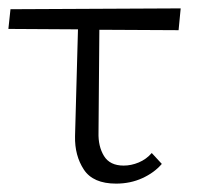

<svg xmlns="http://www.w3.org/2000/svg" viewBox="-20 -433 473 458"><path d="M215 -117Q214 -84 228 -61Q242 -38 275 -38Q293 -38 311 -45.5Q329 -53 342 -68L366 -42Q348 -21 319.5 -8Q291 5 257 5Q202 5 180 -28.5Q158 -62 159 -108L166 -363L0 -364L5 -411L411 -413L406 -361L217 -362Z"/></svg>

Font: Ysabeau Infant Semilight
Style: Regular
Weight: 300
Designer: Christian Thalmann (Catharsis Fonts)
Version: Version 0.003